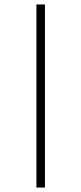

<svg xmlns="http://www.w3.org/2000/svg" viewBox="-20 -845 366 865"><path d="M144 0H182.5V-825H144Z"/></svg>

Font: Spartan ExtraLight
Style: Regular
Weight: 200
Designer: Matt Bailey, Mirko Velimirovic
Foundry: Matt Bailey
Version: Version 1.003; ttfautohint (v1.8.3)